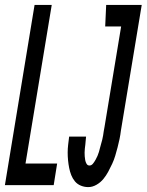

<svg xmlns="http://www.w3.org/2000/svg" viewBox="-44 -755 598 783"><path d="M-24 0 97 -735H167L60 -88H189L175 0ZM316 8Q300 8 285.5 2Q271 -4 261.5 -15.5Q252 -27 246.5 -41Q241 -55 238 -70.5Q235 -86 233.5 -101.5Q232 -117 232 -133Q232 -149 234 -165.5Q236 -182 238 -198H307Q306 -190 305.5 -182Q305 -174 304 -165.5Q303 -157 302 -149Q301 -141 301 -133Q301 -125 301.5 -117.5Q302 -110 303.5 -102Q305 -94 309 -87Q313 -80 321 -80Q329 -80 335 -87.5Q341 -95 345.5 -103Q350 -111 353.5 -119Q357 -127 359.5 -135.5Q362 -144 364 -152.5Q366 -161 368.5 -169Q371 -177 373 -185.5Q375 -194 376.5 -202.5Q378 -211 379 -219.5Q380 -228 382 -236L450 -647H385L389 -735H534L449 -222Q447 -205 443.5 -188Q440 -171 435.5 -154Q431 -137 426 -120Q421 -103 413.5 -87Q406 -71 397.5 -55Q389 -39 377.5 -25Q366 -11 349.5 -1.5Q333 8 316 8Z"/></svg>

Font: Iosevka Curly Semibold
Style: Italic
Weight: 600
Italic angle: -9°
Monospace: yes
Designer: Belleve Invis
Foundry: Belleve Invis
Version: Version 22.1.2; ttfautohint (v1.8.4)